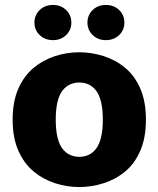

<svg xmlns="http://www.w3.org/2000/svg" viewBox="-20 -743 639 775"><path d="M300 12Q250 12 202 -3.5Q154 -19 115.5 -51Q77 -83 54 -135Q31 -187 31 -260Q31 -333 54 -385Q77 -437 115.5 -469Q154 -501 202 -516.5Q250 -532 300 -532Q350 -532 398.5 -516.5Q447 -501 485.5 -469Q524 -437 546.5 -385Q569 -333 569 -260Q569 -187 546.5 -135Q524 -83 485.5 -51Q447 -19 398.5 -3.5Q350 12 300 12ZM300 -110Q321 -110 338 -118Q355 -126 368 -143Q381 -160 388 -189Q395 -218 395 -260Q395 -302 388 -331Q381 -360 368 -377Q355 -394 338 -402Q321 -410 300 -410Q280 -410 262.5 -402Q245 -394 232 -377Q219 -360 212 -331Q205 -302 205 -260Q205 -218 212 -189Q219 -160 232 -143Q245 -126 262.5 -118Q280 -110 300 -110ZM194 -581Q161 -581 140 -601.5Q119 -622 119 -652Q119 -682 140 -702.5Q161 -723 194 -723Q226 -723 247 -702.5Q268 -682 268 -652Q268 -622 247 -601.5Q226 -581 194 -581ZM407 -581Q375 -581 354 -601.5Q333 -622 333 -652Q333 -682 354 -702.5Q375 -723 407 -723Q440 -723 461 -702.5Q482 -682 482 -652Q482 -622 461 -601.5Q440 -581 407 -581Z"/></svg>

Font: Murecho Thin
Style: Bold
Weight: 700
Version: Version 1.010